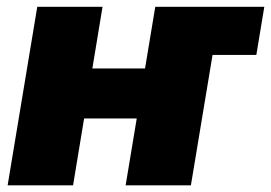

<svg xmlns="http://www.w3.org/2000/svg" viewBox="-20 -556 813 576"><path d="M554.7 -391.1 578.6 -535.6H772.9L749 -391.1ZM472.7 -350.6 448.2 -200.7H174.8L199.2 -350.6ZM287.6 -535.6 199.2 0H2.9L91.8 -535.6ZM641.6 -535.6 552.7 0H356.9L445.8 -535.6Z"/></svg>

Font: Inter 20pt Black
Style: Italic
Weight: 900
Italic angle: -9.3988°
Version: Version 4.001;git-66647c0bb